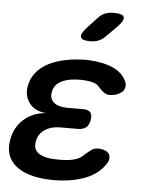

<svg xmlns="http://www.w3.org/2000/svg" viewBox="-55 -831 710 886"><g transform="rotate(5 300.0 -388.5)"><path d="M514 -478Q521 -464 519.5 -450.5Q518 -437 508.5 -427.5Q499 -418 483.5 -412Q468 -406 447 -406Q439 -406 433 -409Q427 -412 421 -416Q415 -420 409.5 -426Q404 -432 397 -439Q389 -450 373 -455.5Q357 -461 333 -463Q320 -464 308 -464Q296 -464 284 -463Q242 -460 215 -443.5Q188 -427 183 -396Q177 -366 197.5 -348Q218 -330 259 -330H334Q358 -330 367.5 -318.5Q377 -307 373 -283Q369 -259 355 -248Q341 -237 317 -237H238Q193 -237 164 -217Q135 -197 129 -162Q123 -128 145.5 -110Q168 -92 212 -89Q227 -88 242.5 -88Q258 -88 273 -89Q302 -91 323 -98.5Q344 -106 358 -121Q366 -128 373 -134Q380 -140 386.5 -144.5Q393 -149 400.5 -152Q408 -155 417 -155Q437 -155 451 -149Q465 -143 470.5 -133.5Q476 -124 474 -110.5Q472 -97 460 -82Q431 -41 378.5 -19Q326 3 257 7Q242 8 226.5 8Q211 8 196 7Q147 4 110 -8Q73 -20 48 -41.5Q23 -63 13.5 -93Q4 -123 11 -160Q21 -219 63 -256Q105 -293 167 -297Q115 -300 88.5 -333Q62 -366 70 -414Q76 -447 95 -472.5Q114 -498 144 -516Q174 -534 213.5 -544Q253 -554 300 -557Q313 -558 325 -558Q337 -558 349 -557Q412 -553 454 -533.5Q496 -514 514 -478ZM411 -676Q395 -659 377.5 -652Q360 -645 340 -645Q300 -645 295 -660Q290 -675 320 -708L361 -752Q379 -772 396.5 -778.5Q414 -785 437 -785Q479 -785 483.5 -769Q488 -753 457 -722Z"/></g></svg>

Font: Maple Mono SemiBold
Style: Italic
Weight: 600
Italic angle: -10°
Monospace: yes
Designer: subframe7536
Version: Version 7.000